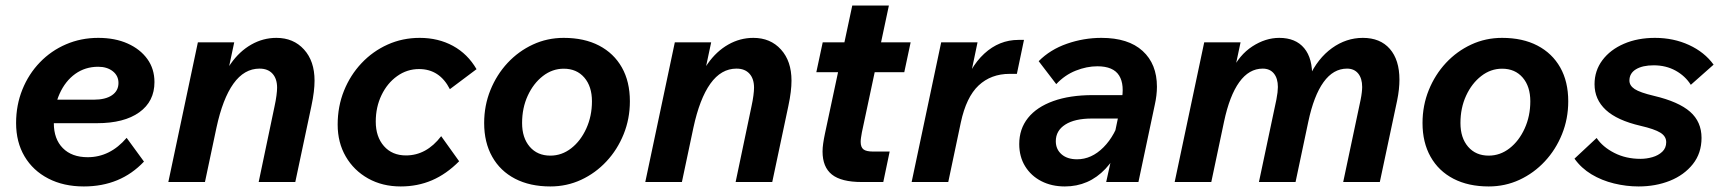

<svg xmlns="http://www.w3.org/2000/svg" viewBox="-20 -656 6201 692"><path d="M123.9 -212V-296.7H317.5Q360.1 -296.7 383.5 -312.7Q407 -328.7 407 -357Q407 -383.1 386.4 -399.3Q365.8 -415.4 333.8 -415.4Q287.2 -415.4 251.2 -389.7Q215.3 -363.9 194.7 -318Q174 -272.1 174 -212.3Q174 -154.9 206.4 -122.2Q238.7 -89.4 296.1 -89.4Q376.8 -89.4 436.4 -159.2L498.9 -73.6Q414.4 16 282.2 16Q209.1 16 154 -12.6Q98.8 -41.1 68.4 -92.5Q38 -143.8 38 -212.6Q38 -277.3 60.7 -333.4Q83.3 -389.4 123.8 -431.3Q164.2 -473.2 218 -496.3Q271.8 -519.5 334.1 -519.5Q394.6 -519.5 439.9 -499.2Q485.2 -479 511 -443.4Q536.7 -407.8 536.7 -360.2Q536.7 -290.4 482 -251.2Q427.3 -212 329.6 -212Z M586.7 0 693.2 -503.5H824.2L790.9 -346.8L764.2 -321.5Q780.6 -382.4 811.9 -426.7Q843.1 -471.1 885.6 -495.3Q928.1 -519.5 976.3 -519.5Q1037.8 -519.5 1075.7 -477.6Q1113.7 -435.8 1113.7 -365.5Q1113.7 -346.7 1111 -324.5Q1108.4 -302.2 1102.1 -272.7L1044.3 0H912.3L969.5 -272.7Q974.1 -293.6 976.4 -311.4Q978.7 -329.2 978.7 -339.9Q978.7 -372.3 962.1 -390.5Q945.5 -408.7 915.4 -408.7Q860.1 -408.7 821.3 -354.4Q782.6 -300.2 760.1 -195.6L718.7 0Z M1570.1 -165.2 1634.8 -74.8Q1589.1 -28.7 1537.1 -6.3Q1485.1 16 1424.2 16Q1358.3 16 1306.9 -12.7Q1255.5 -41.5 1226.3 -91.7Q1197 -142 1197 -206.9Q1197 -272.5 1219.8 -329Q1242.6 -385.5 1283 -428.3Q1323.4 -471.2 1377 -495.3Q1430.6 -519.5 1492.8 -519.5Q1559.7 -519.5 1612.7 -490.6Q1665.7 -461.6 1697.5 -406.7L1601.4 -334.6Q1564.5 -407.1 1490.4 -407.1Q1446.8 -407.1 1411.3 -381.6Q1375.7 -356.2 1355 -313.1Q1334.3 -270.1 1334.3 -217.7Q1334.3 -163 1363.8 -129.4Q1393.3 -95.8 1443.2 -95.8Q1517 -95.8 1570.1 -165.2Z M1725 -212.6Q1725 -275.7 1747.5 -331.2Q1770 -386.8 1809.4 -429.2Q1848.9 -471.5 1900.7 -495.5Q1952.4 -519.5 2011.7 -519.5Q2086 -519.5 2139.2 -491.7Q2192.3 -464 2221.3 -412.9Q2250.2 -361.9 2250.2 -290.9Q2250.2 -227.8 2227.7 -172.3Q2205.3 -116.7 2165.8 -74.4Q2126.3 -32 2074.6 -8Q2022.8 16 1963.5 16Q1890.2 16 1836.5 -11.8Q1782.9 -39.6 1754 -91.1Q1725 -142.6 1725 -212.6ZM1963.5 -95.1Q2004.8 -95.1 2038.8 -121.6Q2072.7 -148 2093.1 -192.8Q2113.5 -237.6 2113.5 -290.9Q2113.5 -344.4 2086 -376.4Q2058.4 -408.4 2011.7 -408.4Q1970.8 -408.4 1936.7 -382Q1902.5 -355.5 1882.1 -311.2Q1861.7 -266.9 1861.7 -212.6Q1861.7 -159.1 1889.3 -127.1Q1916.9 -95.1 1963.5 -95.1Z M2305.7 0 2412.2 -503.5H2543.2L2509.9 -346.8L2483.2 -321.5Q2499.6 -382.4 2530.9 -426.7Q2562.1 -471.1 2604.6 -495.3Q2647.1 -519.5 2695.3 -519.5Q2756.8 -519.5 2794.7 -477.6Q2832.7 -435.8 2832.7 -365.5Q2832.7 -346.7 2830 -324.5Q2827.4 -302.2 2821.1 -272.7L2763.3 0H2631.3L2688.5 -272.7Q2693.1 -293.6 2695.4 -311.4Q2697.7 -329.2 2697.7 -339.9Q2697.7 -372.3 2681.1 -390.5Q2664.5 -408.7 2634.4 -408.7Q2579.1 -408.7 2540.3 -354.4Q2501.6 -300.2 2479.1 -195.6L2437.7 0Z M2953.2 -174.1 3051.7 -636H3183.7L3086.4 -179.1Q3084.4 -167.7 3083.2 -159.7Q3082 -151.7 3082 -144.7Q3082 -125.6 3092 -117.7Q3102 -109.8 3126.6 -109.8H3186.5L3163.5 0H3085.7Q3012.2 0 2978.4 -26.9Q2944.6 -53.8 2944.6 -110Q2944.6 -123.3 2946.9 -139.2Q2949.2 -155.2 2953.2 -174.1ZM2922.2 -395.9 2945.2 -503.5H3262.1L3239.2 -395.9Z M3265.7 0 3372.2 -503.5H3503.2L3465.1 -320.9H3445.4Q3473.7 -413.3 3527.5 -462.7Q3581.4 -512.2 3650.5 -512.2H3670.6L3645 -389.8H3619Q3551.8 -389.8 3507.1 -348Q3462.5 -306.2 3442.9 -214.3L3397.7 0Z M3966.9 0 3989.6 -102.8 3984.8 -113.4 4021.5 -288.8Q4034.3 -350.2 4013.6 -383.6Q3992.8 -417.1 3935 -417.1Q3896.9 -417.1 3857.3 -401.4Q3817.7 -385.7 3786.9 -352.8L3723.6 -435.5Q3764.9 -477.3 3825.4 -498.4Q3886 -519.5 3949.6 -519.5Q4046.7 -519.5 4098.2 -472.4Q4149.8 -425.4 4149.8 -343.3Q4149.8 -328.4 4147.8 -311.6Q4145.8 -294.8 4142.1 -278.5L4083.1 0ZM3918.7 -313.2H4034.9L4020.8 -228.8H3915.2Q3853.8 -228.8 3819.6 -207.1Q3785.3 -185.3 3785.3 -147.1Q3785.3 -118 3805.9 -100Q3826.5 -81.9 3861.9 -81.9Q3914.2 -81.9 3957.2 -125.1Q4000.3 -168.3 4020.8 -241.7L4047.7 -223.5Q4024.4 -111.2 3964.3 -47.6Q3904.2 16 3817.8 16Q3770.4 16 3733.3 -3Q3696.2 -22 3674.8 -56.6Q3653.5 -91.2 3653.5 -136.8Q3653.5 -191.3 3685 -230.8Q3716.4 -270.2 3776.1 -291.7Q3835.8 -313.2 3918.7 -313.2Z M4213.7 0 4320.2 -503.5H4451.2L4428.4 -396.1L4418.2 -398.8Q4446.4 -458 4493.7 -488.8Q4541.1 -519.5 4590.7 -519.5Q4649.8 -519.5 4680.6 -482.3Q4711.5 -445.1 4709.1 -374.9L4698.1 -377.9Q4729.5 -445.8 4780.8 -482.7Q4832.1 -519.5 4891.9 -519.5Q4954.5 -519.5 4989.1 -479.9Q5023.8 -440.2 5023.8 -368.7Q5023.8 -352.5 5021.8 -333.4Q5019.8 -314.4 5015.4 -293.2L4953.1 0H4821.1L4884 -297Q4886.8 -310.8 4888.1 -322.6Q4889.5 -334.3 4889.5 -342.5Q4889.5 -373.5 4875.1 -391.1Q4860.6 -408.7 4834.9 -408.7Q4785.4 -408.7 4750.3 -360Q4715.2 -311.3 4695.3 -217.3L4649.4 0H4517.4L4580.3 -297Q4583 -310.8 4584.4 -322.6Q4585.7 -334.3 4585.7 -342.5Q4585.7 -373.5 4571.3 -391.1Q4556.9 -408.7 4531.1 -408.7Q4481.7 -408.7 4446.6 -360Q4411.5 -311.3 4391.6 -217.3L4345.7 0Z M5107 -212.6Q5107 -275.7 5129.5 -331.2Q5152 -386.8 5191.4 -429.2Q5230.9 -471.5 5282.7 -495.5Q5334.4 -519.5 5393.7 -519.5Q5468 -519.5 5521.2 -491.7Q5574.3 -464 5603.3 -412.9Q5632.2 -361.9 5632.2 -290.9Q5632.2 -227.8 5609.7 -172.3Q5587.3 -116.7 5547.8 -74.4Q5508.3 -32 5456.6 -8Q5404.8 16 5345.5 16Q5272.2 16 5218.5 -11.8Q5164.9 -39.6 5136 -91.1Q5107 -142.6 5107 -212.6ZM5345.5 -95.1Q5386.8 -95.1 5420.8 -121.6Q5454.7 -148 5475.1 -192.8Q5495.5 -237.6 5495.5 -290.9Q5495.5 -344.4 5468 -376.4Q5440.4 -408.4 5393.7 -408.4Q5352.8 -408.4 5318.7 -382Q5284.5 -355.5 5264.1 -311.2Q5243.7 -266.9 5243.7 -212.6Q5243.7 -159.1 5271.3 -127.1Q5298.9 -95.1 5345.5 -95.1Z M5654.7 -84.2 5734.5 -158.7Q5756.3 -126.3 5798.2 -104.9Q5840 -83.5 5892.5 -83.5Q5914.3 -83.5 5935.6 -89.6Q5956.8 -95.7 5971.1 -109.1Q5985.3 -122.6 5985.3 -143.6Q5985.3 -164.9 5964.1 -177.9Q5942.9 -191 5893.1 -202.5Q5808.4 -222.1 5767.7 -259.8Q5727 -297.6 5727 -352.4Q5727 -401.2 5755.3 -439.1Q5783.7 -477 5832.9 -498.2Q5882 -519.5 5944.8 -519.5Q6011.8 -519.5 6067.6 -493.8Q6123.3 -468.2 6156.1 -423L6074 -350.3Q6053.8 -382.3 6019 -401.5Q5984.2 -420.6 5940.2 -420.6Q5900 -420.6 5876.3 -406.3Q5852.7 -392 5852.7 -365.5Q5852.7 -347.5 5871.6 -335Q5890.6 -322.5 5941.3 -310.5Q6030 -289.5 6071.3 -253.3Q6112.6 -217.1 6112.6 -159Q6112.6 -103.9 6081.3 -64.5Q6050 -25.1 5998.7 -4.5Q5947.4 16 5885.8 16Q5841.4 16 5797.2 5.2Q5753 -5.5 5716 -27.7Q5679 -50 5654.7 -84.2Z"/></svg>

Font: Wix Madefor Text
Style: Italic
Weight: 400
Italic angle: -12°
Designer: Dalton Maag Ltd
Foundry: Dalton Maag Ltd
Version: Version 3.100